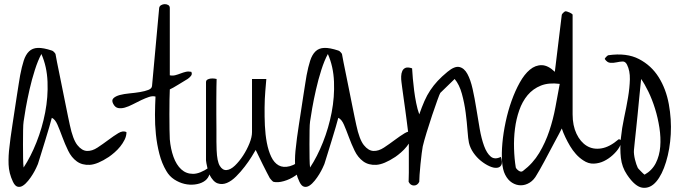

<svg xmlns="http://www.w3.org/2000/svg" viewBox="-20 -885 3252 917"><path d="M42 -16.6Q22.5 -57.6 21 -99.6Q19.5 -141.6 25.4 -185.5Q26.4 -199.2 30.3 -226.6Q34.2 -253.9 39.1 -287.1Q43.9 -320.3 49.8 -357.4Q55.7 -394.5 60.5 -427.7Q65.4 -460.9 69.8 -486.8Q74.2 -512.7 76.2 -525.4Q84 -566.4 93.3 -595.2Q102.5 -624 118.7 -639.6Q134.8 -655.3 160.6 -656.2Q186.5 -657.2 227.5 -643.6Q232.4 -642.6 238.3 -636.2Q244.1 -629.9 245.1 -627Q247.1 -614.3 252.4 -587.9Q257.8 -561.5 264.6 -527.8Q271.5 -494.1 278.8 -457.5Q286.1 -420.9 293 -387.2Q299.8 -353.5 305.2 -327.1Q310.5 -300.8 313.5 -288.1Q328.1 -218.8 349.6 -191.9Q371.1 -165 395.5 -164.1Q419.9 -163.1 445.8 -180.2Q471.7 -197.3 497.1 -216.3Q522.5 -235.4 544.9 -249Q567.4 -262.7 584 -253.9Q584 -235.4 575.2 -217.8Q566.4 -200.2 554.2 -185.1Q542 -169.9 527.3 -157.2Q512.7 -144.5 500 -135.7Q445.3 -99.6 408.7 -97.7Q372.1 -95.7 346.7 -114.3Q321.3 -132.8 305.7 -165Q290 -197.3 277.8 -230.5Q265.6 -263.7 254.4 -289.6Q243.2 -315.4 227.5 -322.3Q224.6 -309.6 215.3 -278.3Q206.1 -247.1 195.3 -211.9Q184.6 -176.8 174.8 -145.5Q165 -114.3 161.1 -101.6Q159.2 -96.7 152.8 -83Q146.5 -69.3 136.7 -53.2Q127 -37.1 114.7 -22Q102.5 -6.8 89.8 1.5Q77.1 9.8 64.5 6.8Q51.8 3.9 42 -16.6ZM92.8 -304.7Q90.8 -293 90.3 -261.7Q89.8 -230.5 89.8 -195.3Q89.8 -160.2 90.3 -128.9Q90.8 -97.7 92.8 -85Q127 -136.7 154.3 -205.6Q181.6 -274.4 195.8 -348.1Q210 -421.9 207 -494.6Q204.1 -567.4 177.7 -627Q161.1 -596.7 146.5 -550.8Q131.8 -504.9 121.1 -457.5Q110.4 -410.2 103 -368.7Q95.7 -327.1 92.8 -304.7Z M774.4 -68.4Q752.9 -104.5 741.2 -149.9Q729.5 -195.3 724.6 -243.2Q719.7 -291 720.2 -337.9Q720.7 -384.8 722.7 -423.8Q709 -427.7 691.4 -421.9Q673.8 -416 654.3 -406.7Q634.8 -397.5 614.3 -386.7Q593.8 -376 576.2 -371.1Q558.6 -366.2 543.9 -369.1Q529.3 -372.1 520.5 -389.6Q511.7 -406.2 522 -416Q532.2 -425.8 552.2 -431.2Q572.3 -436.5 598.6 -439Q625 -441.4 648.4 -445.3Q671.9 -449.2 688.5 -455.6Q705.1 -461.9 706.1 -474.6L740.2 -846.7Q741.2 -855.5 749.5 -860.4Q757.8 -865.2 767.1 -865.2Q776.4 -865.2 783.7 -860.8Q791 -856.4 791 -846.7V-525.4Q804.7 -522.5 817.4 -525.9Q830.1 -529.3 842.8 -534.2Q855.5 -539.1 867.7 -542Q879.9 -544.9 893.6 -542Q899.4 -531.2 891.6 -522Q883.8 -512.7 876 -507.8L858.4 -497.1Q846.7 -490.2 833.5 -481.9Q820.3 -473.6 808.1 -466.8Q795.9 -460 791 -458Q790 -444.3 789.6 -410.6Q789.1 -377 789.1 -338.9Q789.1 -300.8 789.6 -267.1Q790 -233.4 791 -219.7Q794.9 -173.8 808.6 -135.7Q822.3 -97.7 845.7 -76.2Q869.1 -54.7 901.9 -54.7Q934.6 -54.7 978.5 -85Q985.4 -62.5 977.5 -44.9Q969.7 -27.3 952.1 -17.1Q934.6 -6.8 910.2 -3.9Q885.7 -1 860.8 -6.8Q835.9 -12.7 812.5 -27.8Q789.1 -43 774.4 -68.4Z M980.5 -50.8Q978.5 -54.7 975.6 -64Q972.7 -73.2 970.2 -84.5Q967.8 -95.7 965.8 -105.5Q963.9 -115.2 963.9 -119.1V-492.2Q963.9 -501 970.7 -504.9Q977.5 -508.8 986.3 -509.8Q995.1 -510.7 1003.4 -509.8Q1011.7 -508.8 1014.6 -507.8Q1013.7 -495.1 1013.7 -468.8Q1013.7 -442.4 1013.2 -409.2Q1012.7 -376 1013.2 -338.9Q1013.7 -301.8 1013.7 -267.6V-208Q1013.7 -181.6 1014.6 -168.9Q1016.6 -114.3 1029.8 -92.8Q1043 -71.3 1062 -72.8Q1081.1 -74.2 1102.1 -94.2Q1123 -114.3 1141.1 -142.1Q1159.2 -169.9 1171.4 -200.2Q1183.6 -230.5 1183.6 -253.9V-507.8H1252Q1250 -485.4 1247.1 -449.2Q1244.1 -413.1 1243.7 -371.1Q1243.2 -329.1 1245.1 -285.6Q1247.1 -242.2 1254.4 -203.6Q1261.7 -165 1275.4 -136.2Q1289.1 -107.4 1311 -95.2Q1333 -83 1364.3 -91.3Q1395.5 -99.6 1438.5 -135.7Q1447.3 -110.4 1431.6 -86.9Q1416 -63.5 1390.6 -45.9Q1365.2 -28.3 1335.9 -20Q1306.6 -11.7 1286.1 -16.6Q1283.2 -17.6 1276.9 -24.4Q1270.5 -31.2 1268.6 -34.2Q1264.6 -41 1254.9 -60.1Q1245.1 -79.1 1234.4 -100.6Q1223.6 -122.1 1214.4 -141.6Q1205.1 -161.1 1201.2 -168.9Q1195.3 -158.2 1181.6 -136.2Q1168 -114.3 1148.9 -89.4Q1129.9 -64.5 1107.9 -42.5Q1085.9 -20.5 1063.5 -11.2Q1041 -2 1019.5 -9.3Q998 -16.6 980.5 -50.8Z M1410.2 -16.6Q1390.6 -57.6 1389.2 -99.6Q1387.7 -141.6 1393.6 -185.5Q1394.5 -199.2 1398.4 -226.6Q1402.3 -253.9 1407.2 -287.1Q1412.1 -320.3 1418 -357.4Q1423.8 -394.5 1428.7 -427.7Q1433.6 -460.9 1438 -486.8Q1442.4 -512.7 1444.3 -525.4Q1452.1 -566.4 1461.4 -595.2Q1470.7 -624 1486.8 -639.6Q1502.9 -655.3 1528.8 -656.2Q1554.7 -657.2 1595.7 -643.6Q1600.6 -642.6 1606.4 -636.2Q1612.3 -629.9 1613.3 -627Q1615.2 -614.3 1620.6 -587.9Q1626 -561.5 1632.8 -527.8Q1639.6 -494.1 1647 -457.5Q1654.3 -420.9 1661.1 -387.2Q1668 -353.5 1673.3 -327.1Q1678.7 -300.8 1681.6 -288.1Q1696.3 -218.8 1717.8 -191.9Q1739.3 -165 1763.7 -164.1Q1788.1 -163.1 1814 -180.2Q1839.8 -197.3 1865.2 -216.3Q1890.6 -235.4 1913.1 -249Q1935.5 -262.7 1952.1 -253.9Q1952.1 -235.4 1943.4 -217.8Q1934.6 -200.2 1922.4 -185.1Q1910.2 -169.9 1895.5 -157.2Q1880.9 -144.5 1868.2 -135.7Q1813.5 -99.6 1776.9 -97.7Q1740.2 -95.7 1714.8 -114.3Q1689.5 -132.8 1673.8 -165Q1658.2 -197.3 1646 -230.5Q1633.8 -263.7 1622.6 -289.6Q1611.3 -315.4 1595.7 -322.3Q1592.8 -309.6 1583.5 -278.3Q1574.2 -247.1 1563.5 -211.9Q1552.7 -176.8 1543 -145.5Q1533.2 -114.3 1529.3 -101.6Q1527.3 -96.7 1521 -83Q1514.6 -69.3 1504.9 -53.2Q1495.1 -37.1 1482.9 -22Q1470.7 -6.8 1458 1.5Q1445.3 9.8 1432.6 6.8Q1419.9 3.9 1410.2 -16.6ZM1460.9 -304.7Q1459 -293 1458.5 -261.7Q1458 -230.5 1458 -195.3Q1458 -160.2 1458.5 -128.9Q1459 -97.7 1460.9 -85Q1495.1 -136.7 1522.5 -205.6Q1549.8 -274.4 1564 -348.1Q1578.1 -421.9 1575.2 -494.6Q1572.3 -567.4 1545.9 -627Q1529.3 -596.7 1514.6 -550.8Q1500 -504.9 1489.3 -457.5Q1478.5 -410.2 1471.2 -368.7Q1463.9 -327.1 1460.9 -304.7Z M1931.6 -16.6Q1932.6 -29.3 1932.6 -60.5V-193.4Q1932.6 -224.6 1931.6 -237.3Q1930.7 -243.2 1928.2 -262.7Q1925.8 -282.2 1922.4 -308.6Q1918.9 -335 1915 -364.3Q1911.1 -393.6 1907.2 -419.9Q1903.3 -446.3 1900.9 -465.8Q1898.4 -485.4 1897.5 -492.2Q1895.5 -505.9 1896 -520.5Q1896.5 -535.2 1901.4 -545.9Q1906.2 -556.6 1917 -561Q1927.7 -565.4 1948.2 -558.6Q1949.2 -538.1 1951.7 -510.3Q1954.1 -482.4 1958 -452.1Q1961.9 -421.9 1967.8 -392.6Q1973.6 -363.3 1982.4 -338.9Q1995.1 -375 2007.3 -402.8Q2019.5 -430.7 2035.2 -454.1Q2050.8 -477.5 2070.3 -498.5Q2089.8 -519.5 2117.2 -542Q2151.4 -570.3 2174.3 -564.9Q2197.3 -559.6 2212.4 -531.7Q2227.5 -503.9 2237.3 -460Q2247.1 -416 2254.9 -366.7Q2262.7 -317.4 2271 -270Q2279.3 -222.7 2292 -188Q2304.7 -153.3 2323.7 -137.2Q2342.8 -121.1 2372.1 -135.7Q2380.9 -109.4 2374.5 -97.2Q2368.2 -85 2353 -83.5Q2337.9 -82 2317.4 -91.3Q2296.9 -100.6 2276.9 -116.7Q2256.8 -132.8 2241.2 -155.3Q2225.6 -177.7 2219.7 -203.1Q2215.8 -220.7 2212.9 -260.7Q2210 -300.8 2204.1 -346.7Q2198.2 -392.6 2186 -437Q2173.8 -481.4 2151.4 -507.8L2083 -441.4Q2080.1 -437.5 2068.8 -406.2Q2057.6 -375 2043.9 -334.5Q2030.3 -293.9 2017.6 -252.4Q2004.9 -210.9 1999 -185.5Q1997.1 -176.8 1994.1 -152.8Q1991.2 -128.9 1988.3 -101.6Q1985.4 -74.2 1983.9 -50.3Q1982.4 -26.4 1982.4 -16.6Q1973.6 1 1957 1Q1940.4 1 1931.6 -16.6Z M2392.6 -50.8Q2380.9 -73.2 2377.9 -112.8Q2375 -152.3 2379.4 -201.2Q2383.8 -250 2395 -302.7Q2406.2 -355.5 2423.3 -403.3Q2440.4 -451.2 2462.4 -490.7Q2484.4 -530.3 2510.7 -552.2Q2537.1 -574.2 2567.4 -573.7Q2597.7 -573.2 2629.9 -542L2663.1 -814.5Q2664.1 -818.4 2670.9 -824.7Q2677.7 -831.1 2680.7 -831.1Q2684.6 -831.1 2690.4 -829.1Q2696.3 -827.1 2701.7 -824.7Q2707 -822.3 2710.9 -819.3Q2714.8 -816.4 2714.8 -814.5V-338.9Q2714.8 -285.2 2733.4 -246.1Q2752 -207 2782.2 -188.5Q2812.5 -169.9 2852.1 -176.3Q2891.6 -182.6 2934.6 -219.7Q2948.2 -219.7 2947.3 -207.5Q2946.3 -195.3 2936 -178.7Q2925.8 -162.1 2906.7 -144.5Q2887.7 -127 2864.7 -115.7Q2841.8 -104.5 2815.9 -103.5Q2790 -102.5 2765.6 -119.1Q2746.1 -131.8 2730.5 -149.4Q2714.8 -167 2702.6 -187.5Q2690.4 -208 2680.2 -229.5Q2669.9 -251 2663.1 -271.5Q2659.2 -262.7 2649.9 -245.6Q2640.6 -228.5 2628.9 -206.5Q2617.2 -184.6 2604.5 -160.6Q2591.8 -136.7 2580.1 -114.7Q2568.4 -92.8 2558.6 -75.7Q2548.8 -58.6 2543.9 -50.8Q2530.3 -25.4 2509.8 -12.7Q2489.3 0 2467.3 0Q2445.3 0 2425.3 -12.7Q2405.3 -25.4 2392.6 -50.8ZM2443.4 -85Q2444.3 -82 2448.2 -77.6Q2452.1 -73.2 2457 -69.8Q2461.9 -66.4 2467.3 -65.4Q2472.7 -64.5 2477.5 -68.4Q2525.4 -104.5 2555.2 -154.3Q2585 -204.1 2603.5 -259.8Q2622.1 -315.4 2632.8 -373.5Q2643.6 -431.6 2653.3 -484.4Q2600.6 -491.2 2563 -476.1Q2525.4 -460.9 2500 -430.7Q2474.6 -400.4 2460 -358.4Q2445.3 -316.4 2439.5 -270Q2433.6 -223.6 2435.1 -175.3Q2436.5 -127 2443.4 -85Z M2974.6 -50.8Q2950.2 -86.9 2945.3 -131.3Q2940.4 -175.8 2945.3 -224.6Q2950.2 -273.4 2960.9 -323.2Q2971.7 -373 2979.5 -419.4Q2987.3 -465.8 2988.3 -506.3Q2989.3 -546.9 2974.6 -576.2Q2966.8 -591.8 2953.6 -591.3Q2940.4 -590.8 2925.3 -587.4Q2910.2 -584 2895 -585Q2879.9 -585.9 2868.2 -603.5Q2869.1 -607.4 2875.5 -613.8Q2881.8 -620.1 2884.8 -621.1Q2972.7 -633.8 3031.7 -603Q3090.8 -572.3 3126 -516.1Q3161.1 -460 3174.3 -387.7Q3187.5 -315.4 3183.6 -244.1Q3179.7 -172.9 3161.1 -111.8Q3142.6 -50.8 3114.3 -17.6Q3085.9 15.6 3049.8 11.7Q3013.7 7.8 2974.6 -50.8ZM3025.4 -85Q3026.4 -82 3031.2 -77.1Q3036.1 -72.3 3041.5 -66.4Q3046.9 -60.5 3051.8 -56.2Q3056.6 -51.8 3058.6 -50.8Q3094.7 -71.3 3112.3 -106.4Q3129.9 -141.6 3133.3 -184.6Q3136.7 -227.5 3129.4 -274.9Q3122.1 -322.3 3108.4 -366.2Q3094.7 -410.2 3076.7 -447.3Q3058.6 -484.4 3042 -507.8Q3041 -495.1 3038.1 -468.8Q3035.2 -442.4 3032.2 -409.2Q3029.3 -376 3025.4 -338.9Q3021.5 -301.8 3018.1 -268.1Q3014.6 -234.4 3011.7 -208Q3008.8 -181.6 3007.8 -168.9Q3006.8 -159.2 3008.3 -147Q3009.8 -134.8 3012.7 -123Q3015.6 -111.3 3019 -101.1Q3022.5 -90.8 3025.4 -85Z"/></svg>

Font: Over the Rainbow
Style: Regular
Weight: 400
Designer: Kimberly Geswein
Foundry: Kimberly Geswein
Version: Version 1.002 2010